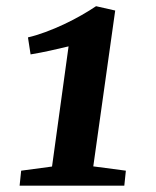

<svg xmlns="http://www.w3.org/2000/svg" viewBox="-20 -587 494 607"><path d="M46.9 -47.4 144.5 -60.5 196.8 -440.4Q168.5 -433.6 138.7 -427Q108.9 -420.4 76.7 -415L68.4 -468.8Q93.8 -474.6 123.5 -485.6Q153.3 -496.6 182.4 -510.3Q211.4 -523.9 237.8 -539.1Q264.2 -554.2 283.7 -567.4L344.2 -553.7L274.9 -61L377.9 -47.4L373 0H42Z"/></svg>

Font: Brush Lettering One
Style: Bold Italic
Weight: 400
Italic angle: -7°
Designer: Eben Sorkin
Foundry: Eben Sorkin
Version: Version 1.001